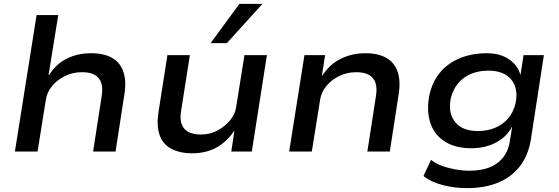

<svg xmlns="http://www.w3.org/2000/svg" viewBox="-20 -783 2888 992"><path d="M57 0 169 -705H281L231 -396H234Q271 -454 327 -481Q383 -508 450 -508Q518 -508 560 -483.5Q602 -459 618 -410.5Q634 -362 622 -291L577 0H461L505 -284Q512 -326 503.5 -353.5Q495 -381 470.5 -395.5Q446 -410 403 -410Q356 -410 315.5 -390Q275 -370 249 -338.5Q223 -307 217 -268L174 0Z M974 9Q908 9 864 -15Q820 -39 804 -87Q788 -135 799 -205L845 -498H961L916 -212Q909 -173 917.5 -145Q926 -117 951 -102.5Q976 -88 1018 -88Q1064 -88 1103 -108.5Q1142 -129 1168.5 -161Q1195 -193 1200 -229L1243 -498H1359L1281 0H1175L1191 -107H1190Q1151 -49 1097 -20Q1043 9 974 9ZM1068 -560 1217 -763H1336L1152 -560Z M1474 0 1553 -498H1660L1643 -392H1645Q1684 -452 1742 -480Q1800 -508 1867 -508Q1935 -508 1977 -483.5Q2019 -459 2035 -410.5Q2051 -362 2039 -291L1994 0H1878L1922 -284Q1929 -326 1920.5 -353.5Q1912 -381 1887.5 -395.5Q1863 -410 1820 -410Q1773 -410 1732.5 -390Q1692 -370 1666 -338.5Q1640 -307 1634 -268L1591 0Z M2394 189Q2328 189 2266.5 173Q2205 157 2168 126L2207 43Q2231 62 2264 74Q2297 86 2333.5 92.5Q2370 99 2405 99Q2496 99 2549 60Q2602 21 2614 -52L2626 -127H2625Q2606 -91 2573 -66Q2540 -41 2500 -29Q2460 -17 2416 -17Q2333 -17 2278.5 -51.5Q2224 -86 2203.5 -148Q2183 -210 2198 -290Q2210 -345 2236.5 -385.5Q2263 -426 2302.5 -453.5Q2342 -481 2391 -494.5Q2440 -508 2495 -508Q2564 -508 2610 -476.5Q2656 -445 2669 -395L2685 -498H2790L2723 -63Q2710 19 2666.5 75.5Q2623 132 2553.5 160.5Q2484 189 2394 189ZM2449 -106Q2497 -106 2537.5 -122.5Q2578 -139 2606 -172Q2634 -205 2644 -251Q2659 -327 2621 -372.5Q2583 -418 2503 -418Q2454 -418 2414 -401.5Q2374 -385 2347 -352.5Q2320 -320 2309 -275Q2294 -199 2331.5 -152.5Q2369 -106 2449 -106Z"/></svg>

Font: Nunito Sans 7pt SemiExpanded SemiBold
Style: Italic
Weight: 600
Width: 6
Italic angle: -9°
Designer: Vernon Adams
Foundry: Vernon Adams
Version: Version 3.101;gftools[0.9.27]